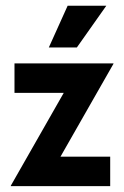

<svg xmlns="http://www.w3.org/2000/svg" viewBox="-20 -632 422 652"><path d="M16.7 0V-1.4L196.5 -316.7H29.2V-416.7H365.3V-415.3L185.4 -100H354.2V0ZM145.8 -470.8 209.7 -612.5H341L241 -470.8Z"/></svg>

Font: Afacad Flux
Style: Bold
Weight: 700
Designer: Kristian Moeller
Foundry: Dicotype
Version: Version 1.100